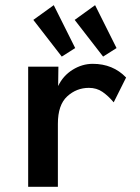

<svg xmlns="http://www.w3.org/2000/svg" viewBox="-20 -723 540 743"><path d="M89 0V-465H206L205 -390Q224 -430 261 -453Q298 -476 339 -476Q417 -476 468 -423L420 -327Q399 -352 376.5 -367.5Q354 -383 324 -383Q276 -383 240 -350Q204 -317 204 -244V0ZM219 -504 109 -646 188 -703 271 -537ZM379 -504 269 -646 348 -703 431 -537Z"/></svg>

Font: Inconsolata
Style: Bold
Weight: 700
Monospace: yes
Designer: Raph Levien, Cyreal, Brenton Simpson
Foundry: Raph Levien, Cyreal, Google
Version: Version 3.100; ttfautohint (v1.8.4.7-5d5b)